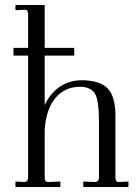

<svg xmlns="http://www.w3.org/2000/svg" viewBox="-20 -750 559 770"><path d="M495.1 -22V0H314V-22L363.8 -20Q377 -22.9 377 -39.1V-259.8Q377 -350.1 359.9 -376Q342.8 -401.9 300.8 -401.9Q239.7 -401.9 202.1 -356.9Q163.6 -309.1 159.2 -228V-39.1Q159.2 -20 171.9 -20L222.2 -22V0H42V-22L80.1 -20Q92.8 -22.9 92.8 -39.1V-689Q92.8 -712.4 80.1 -710.9L42 -709V-730H159.2V-328.1Q180.7 -375 219.2 -401.9Q259.3 -428.2 307.1 -428.2Q380.4 -428.2 412.1 -395Q442.9 -362.8 442.9 -286.1V-39.1Q442.9 -20 456.1 -20ZM34.2 -526.9V-558.1H277.8V-526.9Z"/></svg>

Font: Unna Light
Style: Regular
Weight: 300
Designer: Jorge de Buen Unna
Foundry: Omnibus-Type
Version: Version 2.007;PS 002.007;hotconv 1.0.88;makeotf.lib2.5.64775